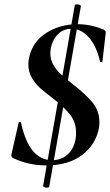

<svg xmlns="http://www.w3.org/2000/svg" viewBox="-20 -747 506 881"><path d="M195 114Q188 114 182.5 111.5Q177 109 178 105L323 -722Q324 -727 334 -727Q340 -727 346 -724.5Q352 -722 351 -718L206 109Q205 114 195 114ZM39 -22Q29 -29 33 -41L65 -182Q65 -187 70.5 -187Q76 -187 77 -182Q114 -12 219 -12Q268 -12 298.5 -46.5Q329 -81 329 -138Q329 -186 301.5 -221Q274 -256 222 -296Q184 -325 162 -345Q140 -365 125 -392Q110 -419 110 -452Q110 -466 113 -481Q129 -556 192.5 -596Q256 -636 336 -636Q395 -636 454 -612Q468 -605 465 -595L450 -465Q449 -462 444.5 -462Q440 -462 439 -465Q423 -535 388 -575Q353 -615 309 -615Q275 -615 253 -596.5Q231 -578 221 -552.5Q211 -527 211 -503Q211 -473 225 -449Q239 -425 258 -407.5Q277 -390 315 -360Q374 -314 405 -276Q436 -238 436 -186Q436 -169 434 -160Q420 -84 357 -36Q294 12 192 12Q111 12 39 -22Z"/></svg>

Font: Cormorant Infant
Style: Bold Italic
Weight: 700
Italic angle: -10°
Designer: Christian Thalmann (Catharsis Fonts)
Foundry: Catharsis Fonts
Version: Version 4.000